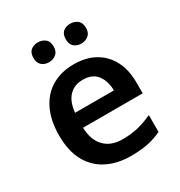

<svg xmlns="http://www.w3.org/2000/svg" viewBox="-177 -866 935 998"><g transform="rotate(-30 290.5 -367.0)"><path d="M299 -552Q372 -552 424.5 -522.5Q477 -493 506 -438.5Q535 -384 535 -306V-242H177Q179 -168 218 -127.5Q257 -87 326 -87Q379 -87 420.5 -97.5Q462 -108 506 -128V-27Q466 -8 423 1Q380 10 320 10Q241 10 179.5 -20.5Q118 -51 83.5 -113Q49 -175 49 -267Q49 -360 80.5 -423.5Q112 -487 168 -519.5Q224 -552 299 -552ZM299 -459Q249 -459 217.5 -426.5Q186 -394 180 -330H413Q412 -387 384.5 -423Q357 -459 299 -459ZM135 -684Q135 -716 152.5 -730Q170 -744 195 -744Q219 -744 237.5 -730Q256 -716 256 -684Q256 -654 237.5 -639.5Q219 -625 195 -625Q170 -625 152.5 -639.5Q135 -654 135 -684ZM329 -684Q329 -716 346.5 -730Q364 -744 389 -744Q413 -744 431.5 -730Q450 -716 450 -684Q450 -654 431.5 -639.5Q413 -625 389 -625Q364 -625 346.5 -639.5Q329 -654 329 -684Z"/></g></svg>

Font: Noto Sans Cham SemiBold
Style: Regular
Weight: 600
Version: Version 2.002